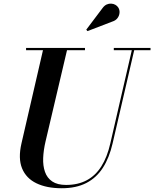

<svg xmlns="http://www.w3.org/2000/svg" viewBox="-20 -1011 840 1046"><path d="M316 14.5Q234.5 14.5 178.5 -12.5Q122.5 -39.5 100.2 -93.8Q78 -148 97 -230L217 -750H348L228 -240Q217 -193 215.2 -150.5Q213.5 -108 225 -74.8Q236.5 -41.5 264.5 -22.5Q292.5 -3.5 340 -3.5Q404.5 -3.5 452.2 -28.8Q500 -54 532 -104.5Q564 -155 581 -230L701 -750H714L593.5 -230Q575.5 -151.5 540.5 -97Q505.5 -42.5 450.2 -14Q395 14.5 316 14.5ZM122 -737.5V-750H443V-737.5ZM600 -737.5V-750H800V-737.5ZM456.5 -841.5 450 -849.5 539 -967.5Q549 -981 561.2 -986.5Q573.5 -992 586 -991.2Q598.5 -990.5 608.5 -984.8Q618.5 -979 624 -970.5Q632.5 -957.5 631.2 -941.5Q630 -925.5 620 -912.2Q610 -899 592 -893.5Z"/></svg>

Font: Bodoni Moda 18pt SemiBold
Style: Italic
Weight: 600
Italic angle: -13°
Designer: Owen Earl
Foundry: indestructible type
Version: Version 2.005